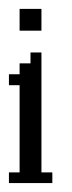

<svg xmlns="http://www.w3.org/2000/svg" viewBox="-20 -410 162 430"><path d="M0 0V-23.9H23.9V-219.2H0V-243.7H23.9V-268.1H48.3V-292.5H72.8V-23.9H97.2V0ZM23.9 -341.3V-390.1H72.8V-341.3Z"/></svg>

Font: FS Mondwest Regular
Style: Regular
Weight: 400
Designer: NZWStudios2024
Foundry: https://fontstruct.com
Version: Version 1.0